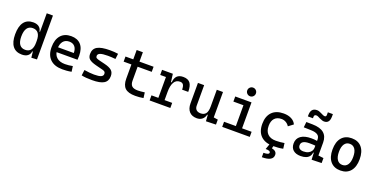

<svg xmlns="http://www.w3.org/2000/svg" viewBox="-23 -1778 5904 3010"><g transform="rotate(20 2929.5 -273.0)"><path d="M253.4 9.8Q151.9 9.8 99.4 -57.1Q46.9 -124 46.9 -253.9Q46.9 -388.7 99.4 -458Q151.9 -527.3 253.4 -527.3Q311.5 -527.3 347.9 -500Q384.3 -472.7 390.6 -423.8H430.7L400.4 -276.4Q400.4 -356.4 368.9 -397.9Q337.4 -439.5 276.4 -439.5Q213.9 -439.5 181.6 -392.6Q149.4 -345.7 149.4 -253.9Q149.4 -167 181.6 -122.6Q213.9 -78.1 276.4 -78.1Q337.4 -78.1 368.9 -119.6Q400.4 -161.1 400.4 -241.2L435.5 -93.8H390.6Q385.7 -44.9 349.4 -17.6Q313 9.8 253.4 9.8ZM411.1 4.9 400.4 -96.7V-732.4H503.9V0Z M928.7 9.8Q796.4 9.8 724.4 -59.8Q652.3 -129.4 652.3 -259.8Q652.3 -386.7 713.4 -457Q774.4 -527.3 885.7 -527.3Q990.7 -527.3 1048.1 -463.9Q1105.5 -400.4 1105.5 -279.3Q1105.5 -243.7 1102.5 -212.9H739.3V-292H1011.7Q1011.7 -361.8 978.5 -399.2Q945.3 -436.5 886.7 -436.5Q820.8 -436.5 784.4 -391.6Q748 -346.7 748 -264.6Q748 -174.8 798.1 -127.9Q848.1 -81.1 940.4 -81.1Q972.7 -81.1 1003.9 -84.7Q1035.2 -88.4 1067.4 -94.7L1080.1 -3.9Q1034.2 4.9 996.1 7.3Q958 9.8 928.7 9.8Z M1424.8 9.8Q1366.2 9.8 1324.5 6.3Q1282.7 2.9 1248 -4.9L1259.8 -98.6Q1311 -90.8 1350.3 -86.9Q1389.6 -83 1424.8 -83Q1503.4 -83 1538.8 -98.4Q1574.2 -113.8 1574.2 -147.5Q1574.2 -170.9 1561.8 -182.4Q1549.3 -193.8 1523.4 -200.2L1404.3 -230.5Q1327.6 -250 1291.7 -278.8Q1255.9 -307.6 1255.9 -366.2Q1255.9 -451.2 1321 -489.3Q1386.2 -527.3 1531.2 -527.3Q1568.8 -527.3 1601.3 -525.1Q1633.8 -522.9 1668 -517.6L1657.2 -427.7Q1617.7 -431.6 1587.4 -433.1Q1557.1 -434.6 1528.3 -434.6Q1441.4 -434.6 1402.3 -419.7Q1363.3 -404.8 1363.3 -371.1Q1363.3 -348.6 1379.4 -338.6Q1395.5 -328.6 1428.7 -320.3L1524.4 -296.9Q1606 -277.3 1643.8 -244.6Q1681.6 -211.9 1681.6 -149.4Q1681.6 -65.9 1620.6 -28.1Q1559.6 9.8 1424.8 9.8Z M2144.5 9.8Q2026.9 9.8 1974.4 -39.1Q1921.9 -87.9 1921.9 -195.3V-283.2H2025.4V-200.2Q2025.4 -138.7 2055.4 -110.8Q2085.4 -83 2154.3 -83Q2178.7 -83 2206.1 -85.7Q2233.4 -88.4 2268.6 -92.8L2280.3 -2Q2246.1 3.9 2213.6 6.8Q2181.2 9.8 2144.5 9.8ZM1921.9 -244.1V-673.8H2025.4V-244.1ZM1792 -432.6V-517.6H2260.7V-432.6Z M2601.6 -222.7 2571.3 -384.8H2611.3Q2620.1 -527.3 2753.9 -527.3Q2834 -527.3 2870.1 -481.4Q2906.2 -435.5 2906.2 -333H2803.7Q2803.7 -389.6 2786.9 -414.6Q2770 -439.5 2732.4 -439.5Q2666.5 -439.5 2634 -383.1Q2601.6 -326.7 2601.6 -222.7ZM2382.8 0V-85H2728.5V0ZM2498 0V-517.6H2582L2601.6 -369.1V0ZM2402.3 -432.6V-517.6H2575.2L2585 -432.6Z M3171.9 9.8Q3090.3 9.8 3045.7 -38.8Q3001 -87.4 3001 -175.8V-517.6H3104.5V-175.8Q3104.5 -131.3 3129.9 -107.2Q3155.3 -83 3201.2 -83Q3257.8 -83 3286.6 -118.9Q3315.4 -154.8 3315.4 -239.3L3341.8 -99.6H3307.6Q3295.4 -46.9 3259.8 -18.6Q3224.1 9.8 3171.9 9.8ZM3324.2 4.9 3315.4 -119.1V-210H3418.9V-93.8L3490.2 -83V0ZM3315.4 -146.5V-517.6H3418.9V-175.8Z M3791 0V-488.3H3894.5V0ZM3593.8 0V-85H3800.8V0ZM3884.8 0V-85H4053.7V0ZM3623 -432.6V-517.6H3894.5V-432.6ZM3839.4 -599.6Q3809.6 -599.6 3788.3 -620.8Q3767.1 -642.1 3767.1 -671.9Q3767.1 -702.1 3788.3 -723.1Q3809.6 -744.1 3839.4 -744.1Q3869.6 -744.1 3890.6 -723.1Q3911.6 -702.1 3911.6 -671.9Q3911.6 -642.1 3890.6 -620.8Q3869.6 -599.6 3839.4 -599.6Z M4444.3 9.8Q4312 9.8 4240 -59.8Q4168 -129.4 4168 -259.8Q4168 -386.7 4236.1 -457Q4304.2 -527.3 4430.7 -527.3Q4506.3 -527.3 4560.3 -499.3Q4614.3 -471.2 4637.2 -419.9L4557.6 -359.9Q4535.6 -395.5 4501.5 -415Q4467.3 -434.6 4426.8 -434.6Q4353.5 -434.6 4313 -390.4Q4272.5 -346.2 4272.5 -264.6Q4272.5 -176.3 4320.1 -129.6Q4367.7 -83 4456.1 -83Q4492.2 -83 4528.3 -86.4Q4564.5 -89.8 4598.6 -95.7L4610.4 -4.9Q4570.3 3.9 4527.6 6.8Q4484.9 9.8 4444.3 9.8ZM4340.3 234.4V161.1Q4386.7 161.1 4409.4 152.3Q4432.1 143.6 4432.1 126Q4432.1 108.9 4412.6 100.8Q4393.1 92.8 4353 92.8L4386.7 -2.9L4453.1 2.4L4440.9 48.8Q4482.9 57.6 4503.9 77.9Q4524.9 98.1 4524.9 130.4Q4524.9 182.1 4479 208.3Q4433.1 234.4 4340.3 234.4Z M5086.9 4.9 5080.1 -148.4 5066.4 -191.4V-325.2Q5066.4 -377 5030 -401.1Q4993.7 -425.3 4921.9 -427.2L4797.9 -430.7L4807.6 -522.5L4912.1 -521Q5040.5 -519 5102.8 -465.6Q5165 -412.1 5165 -309.6V-93.8L5252.9 -83V0ZM4904.3 9.8Q4823.2 9.8 4778.8 -29.3Q4734.4 -68.4 4734.4 -139.6Q4734.4 -221.7 4795.7 -265.6Q4856.9 -309.6 4968.8 -309.6Q5015.1 -309.6 5051.5 -304Q5087.9 -298.3 5116.2 -287.1L5094.7 -216.8Q5062 -224.1 5030.8 -225.3Q4999.5 -226.6 4966.8 -226.6Q4832 -226.6 4832 -144.5Q4832 -110.4 4855.2 -91.8Q4878.4 -73.2 4920.9 -73.2Q4969.2 -73.2 5001.7 -89.8Q5034.2 -106.4 5050.3 -132.3Q5066.4 -158.2 5066.4 -185.5V-242.2L5096.7 -109.4H5055.7L5072.3 -125Q5072.3 -80.1 5051.5 -50Q5030.8 -20 4993.2 -5.1Q4955.6 9.8 4904.3 9.8ZM4799.8 -613.3V-632.8Q4799.8 -754.9 4902.3 -754.9Q4921.9 -754.9 4939 -748.8Q4956.1 -742.7 4974.6 -733.4Q4999 -721.2 5016.4 -713.6Q5033.7 -706.1 5045.9 -706.1Q5072.3 -706.1 5072.3 -737.3V-781.2H5156.2V-742.2Q5156.2 -683.6 5133.3 -654.3Q5110.4 -625 5064.5 -625Q5050.8 -625 5030.8 -630.9Q5010.7 -636.7 4984.9 -649.4Q4968.8 -657.7 4952.6 -665.8Q4936.5 -673.8 4920.9 -673.8Q4902.8 -673.8 4893.8 -665Q4884.8 -656.2 4884.8 -637.7V-613.3Z M5566.4 9.8Q5459 9.8 5399.4 -60.5Q5339.8 -130.9 5339.8 -258.8Q5339.8 -387.2 5399.4 -457.3Q5459 -527.3 5566.4 -527.3Q5674.3 -527.3 5733.6 -457.3Q5793 -387.2 5793 -258.8Q5793 -130.9 5733.6 -60.5Q5674.3 9.8 5566.4 9.8ZM5566.4 -83Q5623.5 -83 5654.5 -128.9Q5685.5 -174.8 5685.5 -258.8Q5685.5 -343.3 5654.5 -388.9Q5623.5 -434.6 5566.4 -434.6Q5509.3 -434.6 5478.3 -388.9Q5447.3 -343.3 5447.3 -258.8Q5447.3 -174.8 5478.3 -128.9Q5509.3 -83 5566.4 -83Z"/></g></svg>

Font: Cascadia Code PL
Style: Regular
Weight: 400
Monospace: yes
Designer: Aaron Bell
Foundry: Saja Typeworks
Version: Version 2102.003